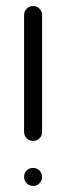

<svg xmlns="http://www.w3.org/2000/svg" viewBox="-20 -608 216 628"><path d="M117.6 -558.8V-176.5Q117.6 -164.1 109.1 -155.6Q100.6 -147.1 88.2 -147.1Q75.9 -147.1 67.4 -155.6Q58.8 -164.1 58.8 -176.5V-558.8Q58.8 -571.2 67.4 -579.7Q75.9 -588.2 88.2 -588.2Q100.6 -588.2 109.1 -579.7Q117.6 -571.2 117.6 -558.8ZM67.4 -8.5Q58.8 -17.1 58.8 -29.4Q58.8 -41.8 67.4 -50.3Q75.9 -58.8 88.2 -58.8Q100.6 -58.8 109.1 -50.3Q117.6 -41.8 117.6 -29.4Q117.6 -17.1 109.1 -8.5Q100.6 0 88.2 0Q75.9 0 67.4 -8.5Z"/></svg>

Font: OpenGost Type B TT
Style: Regular
Weight: 400
Version: Version 0.3